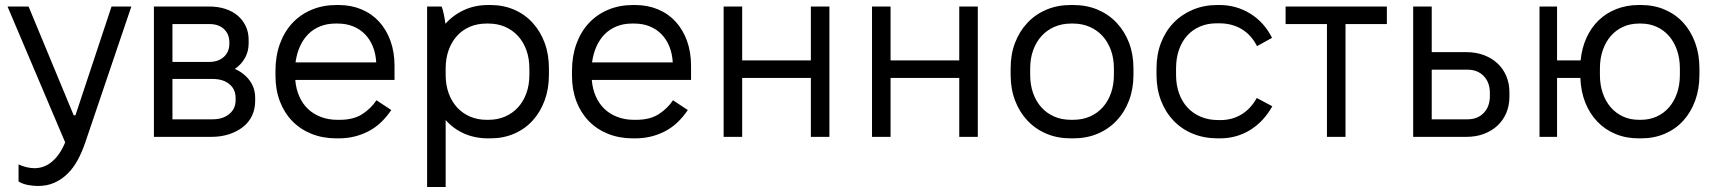

<svg xmlns="http://www.w3.org/2000/svg" viewBox="-20 -546 6846 766"><path d="M131 196Q168 196 197 183Q226 170 249.5 147Q273 124 290 92.5Q307 61 320 23L504 -520H425L281 -86H274L94 -520H10L240 22Q220 71 188.5 98Q157 125 118 125Q104 125 88 121.5Q72 118 54 110V178Q72 189 94 192.5Q116 196 131 196Z M594 0H823Q862 0 894 -10.5Q926 -21 949.5 -39.5Q973 -58 985.5 -84.5Q998 -111 998 -143V-156Q998 -194 976.5 -224Q955 -254 917 -271Q943 -289 957.5 -315Q972 -341 972 -373V-387Q972 -417 960.5 -441.5Q949 -466 928.5 -483.5Q908 -501 879 -510.5Q850 -520 814 -520H594ZM668 -70V-231H828Q870 -231 895 -210.5Q920 -190 920 -155V-146Q920 -112 894.5 -91Q869 -70 828 -70ZM668 -299V-450H816Q852 -450 873.5 -430Q895 -410 895 -377V-372Q895 -339 873 -319Q851 -299 815 -299Z M1322 6H1330Q1365 6 1395 -1.5Q1425 -9 1451.5 -23Q1478 -37 1500.5 -58.5Q1523 -80 1541 -107L1482 -146Q1460 -113 1425 -90.5Q1390 -68 1336 -68H1326Q1290 -68 1260 -79.5Q1230 -91 1208.5 -111.5Q1187 -132 1174 -161.5Q1161 -191 1158 -227H1554V-283Q1554 -338 1538 -382.5Q1522 -427 1493 -459Q1464 -491 1422.5 -508.5Q1381 -526 1331 -526H1323Q1268 -526 1223 -507Q1178 -488 1146 -453.5Q1114 -419 1096.5 -370.5Q1079 -322 1079 -263V-244Q1079 -188 1096.5 -142Q1114 -96 1146 -63Q1178 -30 1223 -12Q1268 6 1322 6ZM1159 -297Q1164 -333 1177 -361.5Q1190 -390 1210 -410Q1230 -430 1257.5 -441Q1285 -452 1318 -452H1328Q1361 -452 1388.5 -441Q1416 -430 1436 -409.5Q1456 -389 1467.5 -360.5Q1479 -332 1481 -297Z M1684 200H1758V-67Q1789 -32 1832 -13Q1875 6 1928 6H1937Q1988 6 2031 -12.5Q2074 -31 2105 -65Q2136 -99 2153 -145.5Q2170 -192 2170 -247V-273Q2170 -329 2153 -375Q2136 -421 2105 -455Q2074 -489 2031 -507.5Q1988 -526 1937 -526H1928Q1875 -526 1831.5 -506Q1788 -486 1757 -451Q1755 -468 1751 -487.5Q1747 -507 1742 -520H1684ZM1921 -68Q1885 -68 1855 -81Q1825 -94 1803.5 -117.5Q1782 -141 1770 -174Q1758 -207 1758 -247V-273Q1758 -312 1769.5 -345Q1781 -378 1802.5 -402Q1824 -426 1854 -439Q1884 -452 1921 -452H1929Q1965 -452 1995 -439Q2025 -426 2046.5 -402.5Q2068 -379 2080 -346Q2092 -313 2092 -273V-247Q2092 -207 2080 -174Q2068 -141 2046.5 -117.5Q2025 -94 1995 -81Q1965 -68 1929 -68Z M2505 6H2513Q2548 6 2578 -1.5Q2608 -9 2634.5 -23Q2661 -37 2683.5 -58.5Q2706 -80 2724 -107L2665 -146Q2643 -113 2608 -90.5Q2573 -68 2519 -68H2509Q2473 -68 2443 -79.5Q2413 -91 2391.5 -111.5Q2370 -132 2357 -161.5Q2344 -191 2341 -227H2737V-283Q2737 -338 2721 -382.5Q2705 -427 2676 -459Q2647 -491 2605.5 -508.5Q2564 -526 2514 -526H2506Q2451 -526 2406 -507Q2361 -488 2329 -453.5Q2297 -419 2279.5 -370.5Q2262 -322 2262 -263V-244Q2262 -188 2279.5 -142Q2297 -96 2329 -63Q2361 -30 2406 -12Q2451 6 2505 6ZM2342 -297Q2347 -333 2360 -361.5Q2373 -390 2393 -410Q2413 -430 2440.5 -441Q2468 -452 2501 -452H2511Q2544 -452 2571.5 -441Q2599 -430 2619 -409.5Q2639 -389 2650.5 -360.5Q2662 -332 2664 -297Z M2867 0H2941V-235H3215V0H3289V-520H3215V-305H2941V-520H2867Z M3459 0H3533V-235H3807V0H3881V-520H3807V-305H3533V-520H3459Z M4252 6H4262Q4315 6 4359 -12.5Q4403 -31 4435 -65Q4467 -99 4484.5 -145.5Q4502 -192 4502 -247V-273Q4502 -329 4484.5 -375Q4467 -421 4435 -455Q4403 -489 4359 -507.5Q4315 -526 4262 -526H4252Q4199 -526 4155 -507.5Q4111 -489 4079 -455Q4047 -421 4029.5 -375Q4012 -329 4012 -273V-247Q4012 -192 4029.5 -145.5Q4047 -99 4079 -65Q4111 -31 4155 -12.5Q4199 6 4252 6ZM4253 -68Q4216 -68 4186 -81Q4156 -94 4134.5 -118Q4113 -142 4101.5 -175Q4090 -208 4090 -247V-273Q4090 -313 4102 -346Q4114 -379 4135.5 -402.5Q4157 -426 4187 -439Q4217 -452 4253 -452H4261Q4297 -452 4327 -439Q4357 -426 4378.5 -402.5Q4400 -379 4412 -346Q4424 -313 4424 -273V-247Q4424 -208 4412.5 -175Q4401 -142 4379.5 -118Q4358 -94 4328 -81Q4298 -68 4261 -68Z M4839 6H4847Q4913 6 4967 -27Q5021 -60 5056 -122L4994 -155Q4970 -112 4933 -89.5Q4896 -67 4850 -67H4840Q4802 -67 4771 -80Q4740 -93 4718 -116.5Q4696 -140 4684 -173.5Q4672 -207 4672 -247V-273Q4672 -314 4683.5 -347Q4695 -380 4716 -403.5Q4737 -427 4767 -440Q4797 -453 4834 -453H4844Q4895 -453 4933.5 -430Q4972 -407 4995 -362L5055 -395Q5023 -458 4967.5 -492Q4912 -526 4845 -526H4837Q4784 -526 4739.5 -507.5Q4695 -489 4662.5 -455.5Q4630 -422 4612 -375.5Q4594 -329 4594 -273V-247Q4594 -191 4612 -144.5Q4630 -98 4662 -64.5Q4694 -31 4739 -12.5Q4784 6 4839 6Z M5274 0H5348V-450H5513V-520H5109V-450H5274Z M5618 0H5830Q5869 0 5900.5 -12Q5932 -24 5954.5 -45Q5977 -66 5989.5 -95.5Q6002 -125 6002 -161V-177Q6002 -213 5989.5 -242.5Q5977 -272 5954.5 -293Q5932 -314 5900.5 -326Q5869 -338 5830 -338H5692V-520H5618ZM5692 -70V-268H5835Q5875 -268 5899.5 -242.5Q5924 -217 5924 -175V-163Q5924 -121 5899.5 -95.5Q5875 -70 5835 -70Z M6518 6H6527Q6579 6 6622 -12.5Q6665 -31 6695.5 -64.5Q6726 -98 6743 -144.5Q6760 -191 6760 -247V-273Q6760 -329 6743 -375.5Q6726 -422 6695.5 -455.5Q6665 -489 6622 -507.5Q6579 -526 6527 -526H6518Q6470 -526 6429 -510Q6388 -494 6358 -465Q6328 -436 6309.5 -395.5Q6291 -355 6286 -305H6192V-520H6122V0H6192V-235H6285Q6287 -181 6304.5 -137Q6322 -93 6352.5 -61Q6383 -29 6425 -11.5Q6467 6 6518 6ZM6519 -68Q6484 -68 6455.5 -81Q6427 -94 6406.5 -117.5Q6386 -141 6374.5 -174Q6363 -207 6363 -247V-273Q6363 -313 6374.5 -346Q6386 -379 6406.5 -402.5Q6427 -426 6455.5 -439Q6484 -452 6519 -452H6526Q6561 -452 6589.5 -439Q6618 -426 6638.5 -402.5Q6659 -379 6670.5 -346Q6682 -313 6682 -273V-247Q6682 -207 6670.5 -174Q6659 -141 6638.5 -117.5Q6618 -94 6589.5 -81Q6561 -68 6526 -68Z"/></svg>

Font: Fixel Variable
Style: Regular
Weight: 100
Width: 3
Designer: AlfaBravo + MacPaw
Foundry: Kyrylo Tkachov, Marchela Mozhyna, Serhii Makarenko, Maria Weinstein, Zakhar Kryvoshyya
Version: Version 1.211